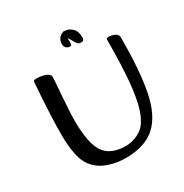

<svg xmlns="http://www.w3.org/2000/svg" viewBox="-187 -961 1079 1123"><g transform="rotate(-30 353.0 -400.0)"><path d="M342 13Q286 13 233 -4Q180 -21 148 -54Q109 -92 95.5 -156.5Q82 -221 83 -298Q83 -356 85.5 -414.5Q88 -473 91 -522Q94 -571 96.5 -602Q99 -633 99 -637Q100 -645 103 -648.5Q106 -652 121 -652Q138 -652 158.5 -648Q179 -644 193.5 -635Q208 -626 208 -613Q208 -602 205.5 -568.5Q203 -535 199.5 -490.5Q196 -446 193.5 -400Q191 -354 191 -319Q191 -250 202.5 -191Q214 -132 242 -99Q266 -72 301 -60Q336 -48 377 -48Q409 -48 444 -61Q479 -74 502 -98Q532 -129 552 -192.5Q572 -256 582 -364Q592 -472 592 -637Q592 -645 594.5 -648.5Q597 -652 608 -652Q628 -652 648.5 -642.5Q669 -633 669 -613Q669 -393 642.5 -256Q616 -119 545 -53Q474 13 342 13ZM450 -703Q433 -703 421.5 -724.5Q410 -746 397 -765Q397 -758 397 -751Q397 -744 397 -737Q397 -724 395 -719.5Q393 -715 385 -715Q374 -715 364 -721.5Q354 -728 350 -745Q349 -772 361.5 -788.5Q374 -805 393 -809Q394 -813 395 -813Q396 -813 396 -810Q400 -810 404 -810Q429 -810 451.5 -789Q474 -768 474 -728Q474 -714 469.5 -708.5Q465 -703 450 -703Z"/></g></svg>

Font: BriemHand
Style: Regular
Weight: 400
Designer: Gunnlaugur SE Briem, Eben Sorkin
Foundry: Sorkin Type
Version: Version 1.001; ttfautohint (v1.8.4.7-5d5b)